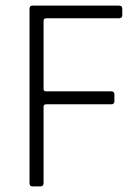

<svg xmlns="http://www.w3.org/2000/svg" viewBox="-20 -663 499 683"><path d="M124 0H95Q85 0 85 -12V-631Q85 -643 95 -643H403Q415 -643 415 -632V-609Q415 -598 403 -598H145Q135 -598 135 -589V-346Q135 -338 145 -338H376Q387 -338 387 -327V-303Q387 -292 376 -292H145Q135 -292 135 -284V-12Q135 0 124 0Z"/></svg>

Font: Rajdhani
Style: Regular
Weight: 400
Designer: Satya Rajpurohit, Jyotish Sonowal
Foundry: Indian Type Foundry
Version: Version 1.201 February 1, 2022